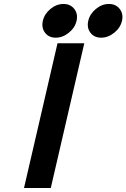

<svg xmlns="http://www.w3.org/2000/svg" viewBox="-20 -948 637 968"><path d="M101 0 270 -730H405L236 0ZM207 -783Q188 -808 196 -843Q204 -878 234.5 -903Q265 -928 300 -928Q335 -928 354.5 -903Q374 -878 366 -843Q358 -808 327 -783Q296 -758 261 -758Q226 -758 207 -783ZM436 -783Q417 -808 425 -843Q433 -878 463.5 -903Q494 -928 529 -928Q564 -928 583.5 -903Q603 -878 595 -843Q587 -808 556 -783Q525 -758 490 -758Q455 -758 436 -783Z"/></svg>

Font: Miedinger
Style: Bold-Italic
Weight: 700
Italic angle: -13°
Version: Version 001.000